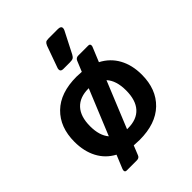

<svg xmlns="http://www.w3.org/2000/svg" viewBox="-237 -886 1095 1095"><g transform="rotate(-45 310.5 -338.0)"><path d="M267 -595Q267 -603 269 -607L316 -738Q322 -752 328.5 -757Q335 -762 353 -762H427Q452 -762 452 -745Q452 -738 448 -730L382 -601Q375 -588 367 -583.5Q359 -579 340 -579H288Q267 -579 267 -595ZM582 -240Q582 -122 511 -53.5Q440 15 310 15Q294 15 264 13L241 70Q235 86 216 86H135Q121 86 121 74Q121 69 124 61L157 -19Q99 -50 69 -107Q39 -164 39 -240Q39 -358 109.5 -426.5Q180 -495 310 -495Q325 -495 351 -493L377 -556Q384 -573 402 -573H483Q497 -573 497 -560Q497 -554 494 -548L459 -463Q519 -432 550.5 -374.5Q582 -317 582 -240ZM200 -124 313 -399H310Q240 -399 202.5 -358.5Q165 -318 165 -240Q165 -165 200 -124ZM455 -240Q455 -319 417 -360L302 -79H310Q381 -79 418 -120Q455 -161 455 -240Z"/></g></svg>

Font: Mitr
Style: Regular
Weight: 400
Designer: Thanarat Vachiruckul
Foundry: Cadson Demak
Version: Version 1.003